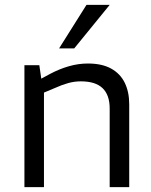

<svg xmlns="http://www.w3.org/2000/svg" viewBox="-20 -766 620 786"><path d="M80 0V-499H141L149 -444L186 -464Q224 -484 262.5 -495Q301 -506 340 -506Q397 -506 434.5 -485.5Q472 -465 490.5 -427.5Q509 -390 509 -339V0H429V-322Q429 -377 400 -405Q371 -433 311 -433Q285 -433 259.5 -426Q234 -419 203 -405L160 -387V0ZM222 -568 334 -746H429L284 -568Z"/></svg>

Font: REM Light
Style: Regular
Weight: 300
Designer: Octavio Pardo
Foundry: Ashler Design
Version: Version 1.005;gftools[0.9.28]